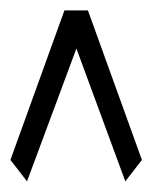

<svg xmlns="http://www.w3.org/2000/svg" viewBox="-21 -475 304 368"><path d="M-1 -168.5 102.5 -455.1H147.5L251 -168.5L219.2 -127.4L113.3 -415H137.7L30.8 -127.4Z"/></svg>

Font: Scarab Serif
Style: Condensed
Weight: 400
Designer: John Roberts
Foundry: Scarab
Version: 1.0